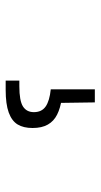

<svg xmlns="http://www.w3.org/2000/svg" viewBox="137 -201 346 660"><g transform="rotate(90 310.0 129.0)"><path d="M420 190Q420 221.5 407.8 241.5Q395.5 261.5 366.8 272Q338 282.5 289 282.5H257V235.5H276.5Q326.5 235.5 346 223Q365.5 210.5 365.5 185.5Q365.5 158.5 346 145Q326.5 131.5 287 127.5V-24H332L334 114L318.5 89.5Q352 94.5 374.2 105.8Q396.5 117 408.2 137.5Q420 158 420 190Z"/></g></svg>

Font: Monaspace Argon Var
Style: Regular
Weight: 400
Designer: Riley Cran and the Lettermatic Team
Version: Version 1.000 (Monaspace Argon Var)